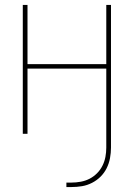

<svg xmlns="http://www.w3.org/2000/svg" viewBox="-20 -540 540 775"><path d="M248 215V197H268Q287 197 306 193.5Q325 190 341.5 181.5Q358 173 371.5 159.5Q385 146 393.5 129Q402 112 405.5 93.5Q409 75 409 56V-263H91V0H72V-520H91V-281H409V-520H428V56Q428 77 424 98.5Q420 120 410.5 139Q401 158 386 173Q371 188 351.5 198Q332 208 311 211.5Q290 215 268 215Z"/></svg>

Font: Iosevka Thin
Style: Regular
Weight: 100
Monospace: yes
Designer: Belleve Invis
Foundry: Belleve Invis
Version: Version 32.5.0; ttfautohint (v1.8.4)